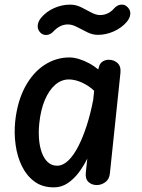

<svg xmlns="http://www.w3.org/2000/svg" viewBox="-20 -799 613 829"><path d="M212.5 10Q163 10 129 -15Q95 -40 74.8 -81.2Q54.5 -122.5 47.5 -173Q40.5 -223.5 45.5 -274Q55 -362 88.5 -424Q122 -486 172 -518.5Q222 -551 280 -551Q298 -551 320 -544.5Q342 -538 364 -526.2Q386 -514.5 404 -499L409 -516Q414.5 -529 425.8 -535Q437 -541 450 -541Q471.5 -541 487.2 -527Q503 -513 500 -484L454.5 -50.5Q452 -25 434.8 -12.5Q417.5 0 398 0Q376 0 361.8 -13.5Q347.5 -27 350.5 -54L357 -114.5Q341.5 -82.5 320 -54Q298.5 -25.5 271.8 -7.8Q245 10 212.5 10ZM149.5 -265.5Q146 -231.5 148.5 -199Q151 -166.5 160.5 -140.2Q170 -114 186.5 -98.8Q203 -83.5 226.5 -83.5Q251 -83.5 274 -105Q297 -126.5 317.2 -165.5Q337.5 -204.5 354.2 -256.2Q371 -308 382.5 -368.5L386.5 -407Q363 -429.5 333.2 -442.8Q303.5 -456 277.5 -456Q245 -456 218.2 -432.8Q191.5 -409.5 173.5 -367Q155.5 -324.5 149.5 -265.5ZM153 -659.5Q141 -672.5 143 -690.2Q145 -708 159 -724Q181 -749.5 214 -764.2Q247 -779 283 -779Q307.5 -779 330.2 -767.8Q353 -756.5 373.8 -745.2Q394.5 -734 412 -734Q430 -734 445.5 -741.5Q461 -749 473 -763Q486 -777.5 502.8 -779Q519.5 -780.5 531.5 -767.5Q544.5 -754 542.5 -736.8Q540.5 -719.5 526 -703Q503.5 -677.5 470.2 -663Q437 -648.5 402.5 -648.5Q379.5 -648.5 356.8 -659.8Q334 -671 312.8 -682.2Q291.5 -693.5 273.5 -693.5Q254 -693.5 238.5 -685Q223 -676.5 211.5 -664Q198 -649 181.2 -648Q164.5 -647 153 -659.5Z"/></svg>

Font: Edu SA Hand Medium
Style: Regular
Weight: 500
Designer: Tina and Corey Anderson, Eben Sorkin, Mirko Velimirovic
Foundry: Google for Education
Version: Version 2.000